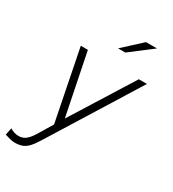

<svg xmlns="http://www.w3.org/2000/svg" viewBox="-220 -812 1036 1149"><g transform="rotate(30 297.5 -238.0)"><path d="M65 219Q50 219 33 215Q16 211 -5 204L5 155Q22 165 36 169Q50 173 66 173Q92 173 112.5 157.5Q133 142 154 108L215 7L118 -481H167L253 -56L519 -481H575L197 127Q175 163 156 183Q137 203 116 211Q95 219 65 219ZM319 -579 445 -695H521L369 -579Z"/></g></svg>

Font: Red Hat Mono
Style: Italic
Weight: 300
Italic angle: -12°
Monospace: yes
Designer: Pentagram, MCKL
Foundry: Pentagram, MCKL
Version: Version 1.023